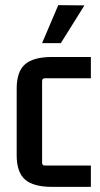

<svg xmlns="http://www.w3.org/2000/svg" viewBox="-20 -720 390 748"><path d="M144 -552 207 -700 309 -699 217 -552ZM334 8H183Q110 8 77.5 -20.5Q45 -49 45 -115V-375Q45 -441 77.5 -469.5Q110 -498 183 -498H334V-415H155Q144 -415 144 -404V-86Q144 -75 155 -75H334Z"/></svg>

Font: Gemunu Libre SemiBold
Style: Regular
Weight: 600
Designer: Puspanada Ekanayake, Sola Matas, Pathum Egodawatta, Kosala Senevirathne
Foundry: mooniak
Version: Version 1.100